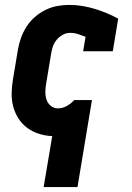

<svg xmlns="http://www.w3.org/2000/svg" viewBox="-20 -548 540 783"><path d="M158 215 193 7Q165 6 138.5 -2.5Q112 -11 91 -26.5Q70 -42 55.5 -64.5Q41 -87 34 -113Q27 -139 27.5 -167.5Q28 -196 33 -225L53 -345Q57 -369 65.5 -393Q74 -417 88 -439Q102 -461 122 -478.5Q142 -496 165.5 -507.5Q189 -519 213.5 -523.5Q238 -528 263 -528Q290 -528 316.5 -523.5Q343 -519 367.5 -511.5Q392 -504 416 -494Q440 -484 462 -472L440 -339H319L329 -398Q314 -404 298.5 -409Q283 -414 266 -414Q250 -414 235.5 -406Q221 -398 210.5 -385Q200 -372 195 -356.5Q190 -341 188 -326L168 -206Q165 -189 165 -172.5Q165 -156 170 -141Q175 -126 187.5 -116Q200 -106 216 -106Q234 -106 251 -115Q268 -124 281 -138L282 -140H355L296 215Z"/></svg>

Font: Iosevka Curly Slab Heavy
Style: Italic
Weight: 900
Italic angle: -9°
Monospace: yes
Designer: Belleve Invis
Foundry: Belleve Invis
Version: Version 22.1.2; ttfautohint (v1.8.4)